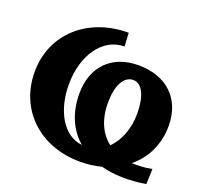

<svg xmlns="http://www.w3.org/2000/svg" viewBox="-126 -858 1068 1018"><g transform="rotate(20 408.0 -349.0)"><path d="M542 -571C391 -571 297 -475 297 -323C297 -217 334 -130 403 -71C294 -82 228 -204 228 -350C228 -509 311 -639 437 -639L433 -715C202 -715 35 -564 35 -350C35 -136 197 16 423 16C466 16 506 11 543 1C614 20 699 23 795 7L798 -79C757 -71 719 -69 685 -71C758 -131 801 -219 801 -323C801 -475 701 -571 542 -571ZM456 -328C456 -426 489 -488 542 -488C591 -488 622 -426 622 -328C622 -244 594 -168 545 -121C486 -166 456 -240 456 -328Z"/></g></svg>

Font: LT Superior Serif ExtraBold
Style: Regular
Weight: 800
Designer: Daniel Lyons
Foundry: LyonsType
Version: Version 2.120;FEAKit 1.0